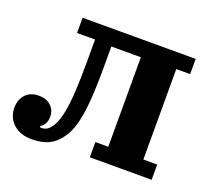

<svg xmlns="http://www.w3.org/2000/svg" viewBox="-107 -647 858 782"><g transform="rotate(20 321.5 -256.0)"><path d="M100 12Q49 12 19.5 -15.5Q-10 -43 -10 -85Q-10 -121 11 -143Q32 -165 68 -165Q101 -165 120.5 -146.5Q140 -128 140 -99Q140 -82 133 -69.5Q126 -57 115 -51V-46Q118 -45 124 -45Q141 -45 154 -58Q165 -69 174 -87.5Q183 -106 190 -140Q197 -174 200.5 -227.5Q204 -281 204 -363V-458H126V-524H616V-458H556V-66H616V0H348V-66H404V-454H276V-364Q276 -278 271.5 -221Q267 -164 258 -126.5Q249 -89 236 -66Q223 -43 206 -26Q170 12 100 12Z"/></g></svg>

Font: IBM Plex Serif
Style: Bold
Weight: 700
Designer: Mike Abbink, Paul van der Laan, Pieter van Rosmalen
Foundry: Bold Monday
Version: Version 2.008